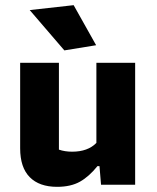

<svg xmlns="http://www.w3.org/2000/svg" viewBox="-20 -715 607 743"><path d="M95 -676 265 -695 352 -540 229 -520ZM58 -141V-472H208V-136Q231 -128 259 -128Q320 -128 353 -162V-472H503V0H371L365 -72H357Q325 -32 289.5 -12Q254 8 201 8Q132 8 95 -29.5Q58 -67 58 -141Z"/></svg>

Font: Athiti
Style: Bold
Weight: 700
Designer: CadsonDemak Team
Foundry: CadsonDemak
Version: Version 1.033